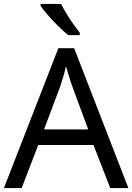

<svg xmlns="http://www.w3.org/2000/svg" viewBox="-20 -964 679 984"><path d="M545 0 459 -221H176L91 0H0L279 -717H360L638 0ZM352 -517Q349 -525 342 -546Q335 -567 328.5 -589.5Q322 -612 318 -624Q311 -593 302 -563.5Q293 -534 287 -517L206 -301H432ZM293 -944Q304 -922 320.5 -894.5Q337 -867 355.5 -841Q374 -815 389 -796V-784H330Q307 -802 278 -830.5Q249 -859 224.5 -887.5Q200 -916 188 -934V-944Z"/></svg>

Font: Noto Kufi Arabic
Style: Regular
Weight: 400
Designer: Monotype Design Team, David Williams, Khaled Hosny
Foundry: Google LLC
Version: Version 2.109; ttfautohint (v1.8.4.7-5d5b)